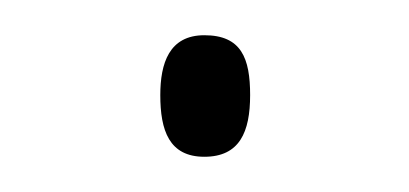

<svg xmlns="http://www.w3.org/2000/svg" viewBox="-20 -82 232 109"><path d="M71 -28C71 -8 76 7 96 7C116 7 122 -7 122 -28C122 -49 117 -62 96 -62C76 -62 71 -46 71 -28Z"/></svg>

Font: Noto Sans Hebrew Condensed Thin
Style: Regular
Weight: 100
Width: 3
Designer: Monotype Design Team
Foundry: Monotype Imaging Inc.
Version: Version 2.004